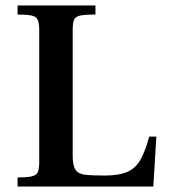

<svg xmlns="http://www.w3.org/2000/svg" viewBox="-20 -680 634 700"><path d="M44 0V-33Q81 -33 97.5 -37.5Q114 -42 118.5 -54Q123 -66 123 -89V-570Q123 -594 118 -606.5Q113 -619 96.5 -623Q80 -627 44 -627V-660H328V-627Q289 -627 271.5 -623Q254 -619 249.5 -606.5Q245 -594 245 -570V-114Q245 -77 255 -61.5Q265 -46 290 -43Q315 -40 360 -40Q414 -40 444.5 -53.5Q475 -67 492.5 -98.5Q510 -130 524 -182H550L539 0Z"/></svg>

Font: Frank Ruhl Libre Medium
Style: Regular
Weight: 500
Designer: Yanek Iontef
Foundry: Fontef
Version: Version 6.004